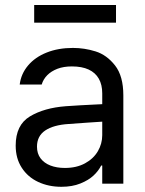

<svg xmlns="http://www.w3.org/2000/svg" viewBox="-20 -727 575 760"><path d="M251.4 -236.2Q191.6 -232.4 159 -210.5Q126.4 -188.5 126.4 -146.4Q126.4 -119.1 140.5 -100.3Q154.7 -81.5 179.6 -71.8Q204.4 -62.2 236.9 -62.2Q282.8 -62.2 316.5 -80.5Q350.1 -98.8 367.4 -128.5Q384.7 -158.1 384.7 -192V-357.7Q384.7 -391.6 371.2 -415.4Q357.7 -439.2 331 -451.7Q304.2 -464.1 264.5 -464.1Q232 -464.1 207.5 -454.8Q183 -445.4 167.1 -429.4Q151.2 -413.3 145 -392.3H58Q63.2 -434.7 91 -467.7Q118.8 -500.7 164.7 -519Q210.6 -537.3 268.6 -537.3Q314.2 -537.3 358.4 -523.5Q402.6 -509.7 435.4 -467.9Q468.2 -426.1 468.2 -349.4V0H384.7V-71.8H380.5Q370.5 -51.5 350.7 -32.6Q330.8 -13.8 298.3 -0.7Q265.9 12.4 223.1 12.4Q172.3 12.4 131 -6.9Q89.8 -26.2 66 -63.2Q42.1 -100.1 42.1 -150.6Q42.1 -232.4 98.4 -266.2Q154.7 -300.1 241 -306.6Q266.2 -308.4 298.9 -310.3Q331.5 -312.2 361.2 -313.5Q381.9 -314.9 390.2 -314.9L391.6 -245.9Q371.5 -244.8 328.2 -241.7Q284.9 -238.6 251.4 -236.2ZM439.2 -637.4H115.3V-707.2H439.2Z"/></svg>

Font: Pretendard Variable
Style: Regular
Weight: 400
Designer: Base glyphs from Inter by Rasmus Andersson; Hangul glyphs from Noto Sans CJK(Source Han Sans) by Jang Soo-young and Kang
Foundry: Kil Hyung-jin
Version: Version 1.100;FEAKit 1.0